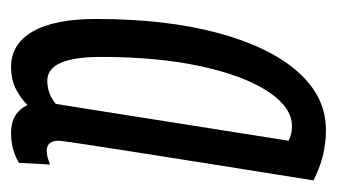

<svg xmlns="http://www.w3.org/2000/svg" viewBox="-148 -438 596 339"><g transform="rotate(90 149.5 -268.0)"><path d="M214 10Q179 10 165 -19Q152 -6 135.5 2Q119 10 98 10Q57 10 35 -28.5Q13 -67 13 -140Q13 -263 37.5 -354.5Q62 -446 106 -496Q150 -546 209 -546Q234 -546 256.5 -540Q279 -534 298 -524Q278 -399 265 -317Q252 -235 244.5 -186.5Q237 -138 233.5 -115Q230 -92 229 -84Q228 -76 228 -74Q228 -53 246 -53Q256 -53 270 -59L267 -4Q244 10 214 10ZM163 -69 228 -480Q217 -486 202 -486Q169 -486 141 -443.5Q113 -401 96.5 -325Q80 -249 80 -149Q80 -54 122 -54Q145 -54 163 -69Z"/></g></svg>

Font: Georama ExtraCondensed
Style: Italic
Weight: 400
Width: 2
Italic angle: -9°
Designer: Jean-Baptiste Levee
Foundry: Production Type
Version: Version 1.000